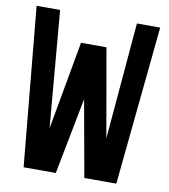

<svg xmlns="http://www.w3.org/2000/svg" viewBox="-82 -800 764 869"><g transform="rotate(10 300.0 -365.0)"><path d="M85 0 16 -730H124L170 -194L243 -600H360L431 -194L477 -730H584L511 0H364L301 -351L233 0Z"/></g></svg>

Font: Tiny
Style: Bold
Weight: 700
Monospace: yes
Designer: Philipp Nurullin, Konstantin Bulenkov
Foundry: JetBrains
Version: Version 2.251; ttfautohint (v1.8.4.7-5d5b)